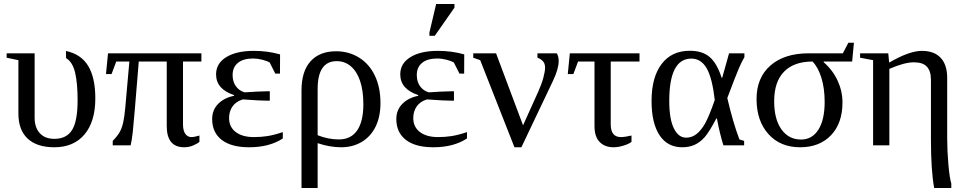

<svg xmlns="http://www.w3.org/2000/svg" viewBox="-20 -725 4819 958"><path d="M251 9.8Q164.1 9.8 117.9 -33.4Q71.8 -76.7 71.8 -158.7V-424.8L13.2 -437V-459H152.8V-137.7Q152.8 -88.9 178.5 -60.5Q204.1 -32.2 251.5 -32.2Q312 -32.2 339.6 -76.4Q367.2 -120.6 367.2 -225.1Q367.2 -310.1 354.7 -362.8Q342.3 -415.5 309.6 -435.1L309.1 -470.7Q384.8 -454.6 420.2 -395.8Q455.6 -336.9 455.6 -234.4Q455.6 -118.2 401.6 -54.2Q347.7 9.8 251 9.8Z M672.4 -418Q647.5 -108.9 642.3 -64.7Q637.2 -20.5 631.8 0H542.5V-22Q567.9 -48.3 578.4 -68.1Q588.9 -87.9 595 -115.7Q601.1 -143.6 605 -187.5L625.5 -418H560.1L536.6 -355.5H508.8L519 -459H984.9V-418H893.1V-104.5Q893.1 -72.8 904.8 -56.9Q916.5 -41 935.1 -41Q949.2 -41 975.1 -48.8V-17.1Q963.4 -7.3 942.9 1.2Q922.4 9.8 898.9 9.8Q812 9.8 812 -96.2V-418Z M1391.1 -34.2Q1324.2 9.8 1223.1 9.8Q1133.8 9.8 1086.2 -27.1Q1038.6 -64 1038.6 -131.3Q1038.6 -175.8 1068.1 -206.3Q1097.7 -236.8 1147.9 -247.1V-250.5Q1058.1 -280.3 1058.1 -354Q1058.1 -408.7 1108.9 -439.9Q1159.7 -471.2 1246.1 -471.2Q1315.4 -471.2 1377.4 -453.6L1377 -357.9H1353.5L1325.7 -413.1Q1312.5 -420.9 1288.8 -427Q1265.1 -433.1 1242.7 -433.1Q1193.8 -433.1 1167.2 -411.4Q1140.6 -389.6 1140.6 -350.6Q1140.6 -317.4 1157 -294.7Q1173.3 -272 1200.7 -264.2Q1220.2 -266.1 1259 -267.8Q1297.9 -269.5 1310.5 -269.5H1326.2V-222.7H1310.5Q1277.3 -222.7 1191.9 -229Q1158.2 -219.2 1140.6 -194.6Q1123 -169.9 1123 -135.7Q1123 -91.8 1156 -66.4Q1189 -41 1247.1 -41Q1280.8 -41 1313.5 -45.9Q1346.2 -50.8 1391.1 -65.9Z M1484.4 -273.9Q1484.4 -369.1 1529.5 -419.2Q1574.7 -469.2 1657.2 -469.2Q1720.7 -469.2 1771.7 -437.5Q1822.8 -405.8 1850.6 -347.2Q1878.4 -288.6 1878.4 -210.9Q1878.4 -142.1 1853.8 -92.5Q1829.1 -43 1784.4 -16.6Q1739.7 9.8 1682.6 9.8Q1625.5 9.8 1564.9 -10.7V212.9H1484.4ZM1670.9 -29.3Q1731.4 -29.3 1762.2 -74.5Q1793 -119.6 1793 -204.6Q1793 -273.9 1776.4 -322Q1759.8 -370.1 1729.7 -395Q1699.7 -419.9 1660.2 -419.9Q1564.9 -419.9 1564.9 -280.8V-50.3Q1617.7 -29.3 1670.9 -29.3Z M2310.1 -34.2Q2243.2 9.8 2142.1 9.8Q2052.7 9.8 2005.1 -27.1Q1957.5 -64 1957.5 -131.3Q1957.5 -175.8 1987.1 -206.3Q2016.6 -236.8 2066.9 -247.1V-250.5Q1977.1 -280.3 1977.1 -354Q1977.1 -408.7 2027.8 -439.9Q2078.6 -471.2 2165 -471.2Q2234.4 -471.2 2296.4 -453.6L2295.9 -357.9H2272.5L2244.6 -413.1Q2231.4 -420.9 2207.8 -427Q2184.1 -433.1 2161.6 -433.1Q2112.8 -433.1 2086.2 -411.4Q2059.6 -389.6 2059.6 -350.6Q2059.6 -317.4 2075.9 -294.7Q2092.3 -272 2119.6 -264.2Q2139.2 -266.1 2178 -267.8Q2216.8 -269.5 2229.5 -269.5H2245.1V-222.7H2229.5Q2196.3 -222.7 2110.8 -229Q2077.1 -219.2 2059.6 -194.6Q2042 -169.9 2042 -135.7Q2042 -91.8 2075 -66.4Q2107.9 -41 2166 -41Q2199.7 -41 2232.4 -45.9Q2265.1 -50.8 2310.1 -65.9ZM2122.6 -546.4V-562.5L2156.2 -705.1H2247.6V-687L2149.4 -546.4Z M2699.7 -387.7Q2699.7 -409.2 2687.7 -420.9Q2675.8 -432.6 2661.6 -437V-459H2758.3Q2767.6 -442.9 2767.6 -420.4Q2767.6 -381.3 2738.8 -320.8L2581.5 9.8H2546.9L2376 -424.8L2341.3 -437V-459H2455.1L2589.8 -99.6L2666 -268.6Q2682.6 -305.7 2691.2 -337.4Q2699.7 -369.1 2699.7 -387.7Z M2864.3 -418 2840.8 -355.5H2813L2823.2 -459H3170.9V-418H3027.3V-104.5Q3027.3 -41 3078.1 -41Q3098.1 -41 3130.9 -48.8V-17.1Q3119.1 -7.3 3092.3 1.2Q3065.4 9.8 3041 9.8Q2998 9.8 2972.2 -16.4Q2946.3 -42.5 2946.3 -96.2V-418Z M3692.9 -22V0H3589.4Q3571.3 -57.6 3557.1 -133.8H3554.2Q3519 -66.9 3496.6 -41.3Q3474.1 -15.6 3446.8 -2.9Q3419.4 9.8 3383.8 9.8Q3310.5 9.8 3270.8 -50.3Q3231 -110.4 3231 -221.2Q3231 -339.4 3281 -405.5Q3331.1 -471.7 3421.9 -471.7Q3484.4 -471.7 3521 -440.4Q3557.6 -409.2 3580.6 -336.9H3583.5L3617.7 -459H3694.3V-439.5Q3683.1 -421.9 3668 -387.2Q3652.8 -352.5 3608.9 -235.8Q3636.7 -115.7 3669.4 -29.3ZM3546.4 -226.1Q3533.7 -336.4 3505.9 -384.5Q3478 -432.6 3429.2 -432.6Q3319.3 -432.6 3319.3 -221.2Q3319.3 -131.3 3342.3 -84.7Q3365.2 -38.1 3403.3 -38.1Q3432.6 -38.1 3455.8 -56.6Q3479 -75.2 3498.3 -109.4Q3517.6 -143.6 3546.4 -226.1Z M4212.9 -511.7H4240.7L4231.9 -418H4089.8V-414.6Q4135.3 -375 4159.4 -322.5Q4183.6 -270 4183.6 -213.9Q4183.6 -109.9 4126.2 -50Q4068.8 9.8 3972.2 9.8Q3873 9.8 3814 -56.2Q3754.9 -122.1 3754.9 -231Q3754.9 -337.9 3824.5 -398.4Q3894 -459 4015.1 -459H4185.5ZM3977.1 -28.8Q4032.2 -28.8 4063.5 -78.1Q4094.7 -127.4 4094.7 -216.8Q4094.7 -283.7 4078.6 -336.2Q4062.5 -388.7 4034.2 -418Q3941.4 -418 3892.1 -367.4Q3842.8 -316.9 3842.8 -220.2Q3842.8 -129.9 3879.2 -79.3Q3915.5 -28.8 3977.1 -28.8Z M4271.5 -459H4412.1L4416.5 -412.6Q4517.1 -471.2 4579.6 -471.2Q4641.1 -471.2 4673.6 -436.5Q4706.1 -401.9 4706.1 -335.9V-34.2Q4706.1 28.3 4712.2 96.7Q4718.3 165 4726.6 190.9V212.9H4641.1Q4625 125 4625 -28.3V-327.1Q4625 -370.1 4605 -392.1Q4585 -414.1 4539.6 -414.1Q4492.7 -414.1 4417.5 -381.3V0H4336.4V-424.8L4271.5 -437Z"/></svg>

Font: Tinos
Style: Regular
Weight: 400
Designer: Steve Matteson
Foundry: Monotype Imaging Inc.
Version: Version 1.23